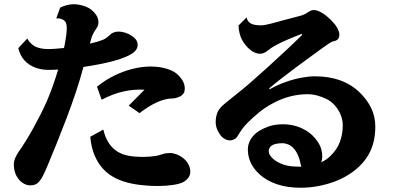

<svg xmlns="http://www.w3.org/2000/svg" viewBox="-20 -843 1860 901"><path d="M536.1 -694.8Q550.3 -694.8 565.7 -690.2Q581.1 -685.5 595 -677.2Q608.9 -668.9 617.4 -657.7Q626 -646.5 626 -632.8Q626 -615.7 613 -602.3Q600.1 -588.9 569.8 -576.2Q548.8 -566.9 517.3 -558.1Q485.8 -549.3 448.5 -542Q411.1 -534.7 371.6 -528.8Q363.3 -499 354.5 -469Q345.7 -439 335.9 -410.2Q315.9 -350.6 293 -290Q270 -229.5 246.6 -171.4Q223.1 -113.3 201.2 -61Q188.5 -31.2 180.7 -16.4Q172.9 -1.5 163.1 9.8Q148.9 26.9 122.1 26.9Q103.5 26.9 85.7 14.9Q67.9 2.9 56.4 -19.3Q44.9 -41.5 44.9 -71.8Q44.9 -86.9 52.2 -103.3Q59.6 -119.6 66.9 -129.9Q82 -150.9 99.6 -179.2Q117.2 -207.5 135 -239.5Q152.8 -271.5 169.7 -304.7Q186.5 -337.9 200.2 -369.1Q214.8 -402.8 228.5 -441.7Q242.2 -480.5 252.9 -516.6Q229 -515.1 208 -515.1Q173.8 -515.1 144.5 -526.1Q115.2 -537.1 94.7 -559.8Q74.2 -582.5 65.9 -617.2L107.9 -662.1Q123 -635.7 146.2 -624.3Q169.4 -612.8 206.1 -612.8Q222.7 -612.8 241.5 -614.3Q260.3 -615.7 280.3 -617.7Q281.2 -623 282.5 -627.9Q283.7 -632.8 284.2 -636.2Q292.5 -680.2 293.2 -706.8Q293.9 -733.4 285.2 -743.2Q278.8 -750 268.3 -753.9Q257.8 -757.8 244.1 -756.8L262.2 -807.1Q272.5 -813 290.8 -818.1Q309.1 -823.2 324.2 -823.2Q353 -823.2 382.6 -812Q412.1 -800.8 431.2 -772.9Q437 -764.2 439.5 -755.6Q441.9 -747.1 441.9 -737.8Q441.9 -722.2 432.1 -709Q425.3 -699.7 418.7 -687.7Q412.1 -675.8 408.2 -662.1Q406.7 -656.2 405 -650.4Q403.3 -644.5 401.9 -638.2Q419.9 -642.1 435.3 -646.7Q450.7 -651.4 461.9 -655.8Q480 -663.1 499 -682.1Q504.4 -687.5 514.9 -691.2Q525.4 -694.8 536.1 -694.8ZM685.1 -530.8Q725.6 -530.8 756.1 -522.2Q786.6 -513.7 804.2 -501Q822.8 -486.8 835 -467.8Q847.2 -448.7 847.2 -426.8Q847.2 -414.6 842 -406Q836.9 -397.5 828.1 -392.1Q820.3 -387.7 808.8 -384.3Q797.4 -380.9 790 -380.9Q755.9 -380.9 717 -363.3Q678.2 -345.7 634.8 -312L584 -347.2L658.2 -421.9Q608.4 -424.8 558.6 -413.6Q508.8 -402.3 457 -375L435.1 -436Q474.1 -467.8 517.6 -488.8Q561 -509.8 604.2 -520.3Q647.5 -530.8 685.1 -530.8ZM464.8 -234.9Q472.7 -200.7 488.8 -174.6Q504.9 -148.4 530.8 -131.8Q557.1 -115.2 595 -110.1Q632.8 -105 682.1 -107.9Q693.4 -108.9 708 -110.8Q722.7 -112.8 737.8 -118.2Q751.5 -122.6 759.5 -123.8Q767.6 -125 776.9 -125Q791.5 -125 808.1 -118.9Q824.7 -112.8 839.6 -101.1Q854.5 -89.4 863.8 -72.8Q873 -56.2 873 -35.2Q873 -22.5 864.3 -9.8Q855.5 2.9 838.9 12.2Q823.7 20 791.5 24.9Q759.3 29.8 721.2 29.8Q673.3 29.8 625 23.2Q576.7 16.6 537.1 0Q475.1 -26.4 442.1 -78.9Q409.2 -131.3 403.8 -201.2Z M1452.1 -795.9Q1468.8 -795.9 1490 -783.4Q1511.2 -771 1534.2 -748Q1552.7 -729.5 1562.3 -712.6Q1571.8 -695.8 1572.3 -683.1Q1573.2 -669.4 1567.4 -661.4Q1561.5 -653.3 1551.3 -650.9Q1539.1 -648.9 1527.8 -641.8Q1516.6 -634.8 1498 -621.1Q1469.7 -600.6 1436 -576.2Q1402.3 -551.8 1367.4 -525.6Q1332.5 -499.5 1300.3 -474.6Q1268.1 -449.7 1243.2 -428.2L1245.1 -423.8Q1283.2 -445.3 1321.8 -458.7Q1360.4 -472.2 1395.3 -478.5Q1430.2 -484.9 1457 -484.9Q1524.9 -484.9 1577.9 -465.3Q1630.9 -445.8 1668.9 -408.2Q1703.6 -374 1722.4 -335Q1741.2 -295.9 1741.2 -248Q1741.2 -172.9 1709.5 -117.4Q1677.7 -62 1615.2 -22.9Q1584.5 -3.4 1546.9 10.3Q1509.3 23.9 1469.5 31Q1429.7 38.1 1391.1 38.1Q1329.6 38.1 1281 22Q1232.4 5.9 1199.2 -23.9Q1143.1 -74.2 1143.1 -142.1Q1143.1 -167.5 1157.2 -190.4Q1171.4 -213.4 1196.3 -229Q1214.4 -240.2 1241.7 -250Q1269 -259.8 1309.1 -259.8Q1355 -259.8 1394.5 -241.9Q1434.1 -224.1 1458 -194.8Q1478 -170.9 1485.1 -150.6Q1492.2 -130.4 1492.2 -106.9Q1492.2 -100.6 1491 -94Q1489.7 -87.4 1487.3 -81.5Q1499 -86.9 1510 -94.2Q1521 -101.6 1530.3 -110.8Q1562 -141.6 1575.2 -177.5Q1588.4 -213.4 1588.4 -254.9Q1588.4 -280.8 1578.4 -304.9Q1568.4 -329.1 1551 -348.6Q1533.7 -368.2 1511.2 -378.9Q1491.2 -388.7 1468.8 -394.8Q1446.3 -400.9 1422.4 -400.9Q1383.8 -400.9 1344 -391.1Q1304.2 -381.3 1265.1 -360.8Q1226.6 -340.8 1195.3 -315.2Q1164.1 -289.6 1139.2 -264.2Q1124 -248.5 1113.8 -233.9Q1103.5 -219.2 1093.3 -202.1Q1087.9 -192.9 1077.6 -188.5Q1067.4 -184.1 1059.1 -184.1Q1049.8 -184.1 1039.6 -188.5Q1029.3 -192.9 1021 -201.2Q1010.7 -211.4 1001.5 -230Q992.2 -248.5 992.2 -271Q992.2 -293.9 1000.2 -314.7Q1008.3 -335.4 1036.1 -357.9Q1064 -380.9 1092.8 -403.6Q1121.6 -426.3 1149.4 -450.2Q1189 -484.9 1232.2 -523.9Q1275.4 -563 1318.1 -602.8Q1360.8 -642.6 1397.9 -679.2L1396 -684.1Q1358.9 -669.9 1326.4 -655.8Q1293.9 -641.6 1269 -627.9Q1261.2 -623.5 1251.7 -617.2Q1242.2 -610.8 1235.4 -605Q1227.5 -598.6 1218.8 -594.7Q1210 -590.8 1200.2 -590.8Q1189.5 -590.8 1177.7 -595.2Q1166 -599.6 1153.3 -609.9Q1129.4 -630.4 1115.5 -656.5Q1101.6 -682.6 1099.1 -723.1L1137.2 -761.2Q1141.1 -742.2 1156.2 -733.2Q1171.4 -724.1 1205.1 -724.1Q1214.8 -724.1 1227.8 -726.8Q1240.7 -729.5 1254.4 -732.9Q1279.8 -739.7 1311.8 -748.5Q1343.8 -757.3 1375 -765.1Q1391.6 -769 1402.3 -772.9Q1413.1 -776.9 1424.3 -785.2Q1429.7 -789.1 1437 -792.5Q1444.3 -795.9 1452.1 -795.9ZM1284.2 -82Q1298.3 -74.7 1312 -70.1Q1325.7 -65.4 1342.8 -63.2Q1359.9 -61 1383.3 -61H1394.5Q1392.6 -64.9 1391.4 -69.6Q1390.1 -74.2 1389.2 -80.1Q1386.2 -97.2 1377.2 -116.9Q1368.2 -136.7 1356 -148.9Q1345.7 -159.7 1332.3 -165.3Q1318.8 -170.9 1305.2 -170.9Q1282.2 -170.9 1265.1 -165Q1252.9 -160.6 1247.1 -152.1Q1241.2 -143.6 1241.2 -133.8Q1241.2 -123 1248 -113Q1254.9 -103 1264.9 -95Q1274.9 -86.9 1284.2 -82Z"/></svg>

Font: BIZ UDPMincho
Style: Bold
Weight: 700
Designer: TypeBank Co., Ltd.
Foundry: Morisawa Inc.
Version: Version 1.06